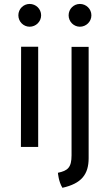

<svg xmlns="http://www.w3.org/2000/svg" viewBox="-20 -731 540 955"><path d="M127.4 -598.1C158.7 -598.1 184.6 -623.5 184.6 -654.8C184.6 -686.5 158.7 -711.4 127.4 -711.4C96.7 -711.4 71.3 -686.5 71.3 -654.8C71.3 -623.5 96.7 -598.1 127.4 -598.1ZM84 0H169.9V-498.5H85ZM377.4 -598.1C408.7 -598.1 434.6 -623.5 434.6 -654.8C434.6 -686.5 408.7 -711.4 377.4 -711.4C346.7 -711.4 321.3 -686.5 321.3 -654.8C321.3 -623.5 346.7 -598.1 377.4 -598.1ZM335.9 41.5C335.9 103 316.4 118.2 268.1 128.4C268.1 128.4 271 171.9 290.5 203.1C384.8 182.1 420.9 136.7 420.9 55.7V-498H335.9Z"/></svg>

Font: Basic
Style: Regular
Weight: 400
Designer: Magnus Gaarde
Foundry: Magnus Gaarde
Version: Version 1.001